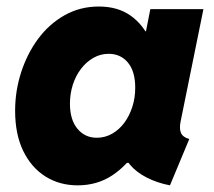

<svg xmlns="http://www.w3.org/2000/svg" viewBox="-20 -555 649 583"><path d="M215.8 7.8Q161.1 7.8 118.2 -19Q75.2 -45.9 50.5 -96.7Q25.9 -147.5 25.9 -218.8Q25.9 -278.8 44.2 -335.4Q62.5 -392.1 95.9 -437.3Q129.4 -482.4 176.3 -508.8Q223.1 -535.2 280.3 -535.2Q337.4 -535.2 376.5 -507.6Q415.5 -480 436.5 -431.6L332 -460H493.2L411.1 -398.4L436.5 -527.3H597.7L528.3 -185.5Q523.9 -163.6 529.8 -150.9Q535.6 -138.2 554.7 -132.8L496.1 7.8Q457.5 0.5 425.5 -15.9Q393.6 -32.2 374.5 -55.2Q355.5 -78.1 356.4 -104.5L443.4 -60.5H283.2L398.4 -104.5Q365.7 -51.8 320.1 -22Q274.4 7.8 215.8 7.8ZM273.9 -136.7Q298.8 -136.7 320.3 -148.9Q341.8 -161.1 357.4 -182.1Q373 -203.1 381.8 -230.5Q390.6 -257.8 390.6 -288.6Q390.6 -338.4 368.4 -365Q346.2 -391.6 310.1 -391.6Q285.2 -391.6 263.7 -379.4Q242.2 -367.2 226.1 -346.2Q210 -325.2 201.2 -297.9Q192.4 -270.5 192.4 -240.2Q192.4 -191.4 215.1 -164.1Q237.8 -136.7 273.9 -136.7Z"/></svg>

Font: Reddit Sans Black
Style: Italic
Weight: 900
Italic angle: -11.25°
Designer: Stephen Hutchings
Version: Version 1.013